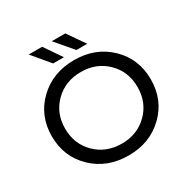

<svg xmlns="http://www.w3.org/2000/svg" viewBox="-195 -1064 1230 1250"><g transform="rotate(-30 420.0 -439.5)"><path d="M293 -757 184 -887H285L374 -757ZM468 -757 357 -887H459L549 -757ZM421 8Q260 8 154 -94Q48 -196 48 -350Q48 -504 154 -606Q260 -708 421 -708Q581 -708 686.5 -606Q792 -504 792 -350Q792 -196 686.5 -94Q581 8 421 8ZM421 -81Q537 -81 614.5 -157.5Q692 -234 692 -350Q692 -466 614.5 -542.5Q537 -619 421 -619Q303 -619 225.5 -542.5Q148 -466 148 -350Q148 -234 225.5 -157.5Q303 -81 421 -81Z"/></g></svg>

Font: Montserrat
Style: Regular
Weight: 500
Designer: Julieta Ulanovsky
Foundry: Julieta Ulanovsky
Version: Version 7.200;PS 007.200;hotconv 1.0.88;makeotf.lib2.5.64775